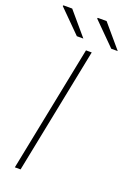

<svg xmlns="http://www.w3.org/2000/svg" viewBox="-168 -887 645 944"><g transform="rotate(20 155.0 -415.0)"><path d="M40 0 172 -660H202L70 0ZM106 -710 -10 -826 -8 -830H38L140 -710ZM286 -710 170 -826 172 -830H218L320 -710Z"/></g></svg>

Font: Source Sans 3 ExtraLight
Style: Italic
Weight: 250
Italic angle: -11°
Designer: Paul D. Hunt
Foundry: Adobe
Version: Version 3.046;hotconv 1.0.118;makeotfexe 2.5.65603